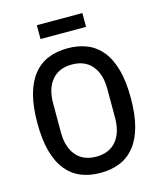

<svg xmlns="http://www.w3.org/2000/svg" viewBox="-129 -971 898 1075"><g transform="rotate(-15 320.0 -433.5)"><path d="M320 12Q257 12 207 -8.5Q157 -29 121.5 -73Q86 -117 67.5 -185.5Q49 -254 49 -349Q49 -444 67.5 -512.5Q86 -581 121.5 -625Q157 -669 207 -689.5Q257 -710 320 -710Q383 -710 433 -689.5Q483 -669 518.5 -625Q554 -581 572.5 -512.5Q591 -444 591 -349Q591 -254 572.5 -185.5Q554 -117 518.5 -73Q483 -29 433 -8.5Q383 12 320 12ZM320 -82Q395 -82 436 -130.5Q477 -179 477 -265V-433Q477 -519 436 -567.5Q395 -616 320 -616Q245 -616 204 -567.5Q163 -519 163 -433V-265Q163 -179 204 -130.5Q245 -82 320 -82ZM188 -879H452V-799H188Z"/></g></svg>

Font: IBM Plex Sans Cond Medm
Style: Regular
Weight: 500
Width: 3
Designer: Mike Abbink, Paul van der Laan, Pieter van Rosmalen
Foundry: Bold Monday
Version: Version 1.3